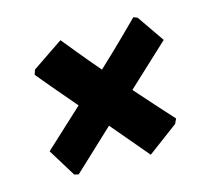

<svg xmlns="http://www.w3.org/2000/svg" viewBox="-69 -534 629 573"><g transform="rotate(-15 245.0 -247.5)"><path d="M457 -364 328 -244Q364 -203 393 -171Q422 -139 432 -128L425 -113L331 -43L233 -159Q188 -117 153.5 -84.5Q119 -52 108 -42L95 -45L42 -131L161 -241Q124 -284 95.5 -318Q67 -352 58 -363L63 -378L159 -443Q168 -432 194.5 -399.5Q221 -367 256 -326Q302 -369 338.5 -405Q375 -441 387 -453L399 -448Z"/></g></svg>

Font: Alegreya SC ExtraBold
Style: Italic
Weight: 800
Italic angle: -7°
Designer: Juan Pablo del Peral
Foundry: Huerta Tipografica
Version: Version 2.007; ttfautohint (v1.6)